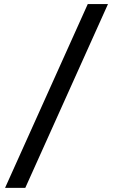

<svg xmlns="http://www.w3.org/2000/svg" viewBox="-20 -801 554 941"><path d="M410.2 -781.2H509.3L104 119.6H4.9Z"/></svg>

Font: Kanchenjunga
Style: Bold
Weight: 700
Designer: Becca Hirsbrunner Spalinger
Foundry: SIL International
Version: Version 2.001